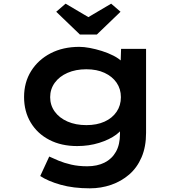

<svg xmlns="http://www.w3.org/2000/svg" viewBox="-20 -795 988 1045"><path d="M469 230Q379 230 310 210.5Q241 191 199 163L248 57Q269 67 299 79.5Q329 92 368 101Q407 110 455 110Q509 110 549 90Q589 70 611 31Q633 -8 633 -66V-126L657 -121Q650 -90 613 -62.5Q576 -35 520 -17.5Q464 0 400 0Q314 0 249 -33.5Q184 -67 147.5 -127.5Q111 -188 111 -267Q111 -347 149.5 -408.5Q188 -470 255.5 -505Q323 -540 412 -540Q437 -540 469 -534Q501 -528 534.5 -517.5Q568 -507 597.5 -492Q627 -477 645.5 -458Q664 -439 664 -416L635 -408L639 -529H775V-72Q775 4 750.5 61Q726 118 683 155Q640 192 585 211Q530 230 469 230ZM450 -114Q507 -114 549 -133Q591 -152 614.5 -186.5Q638 -221 638 -266Q638 -311 614.5 -345Q591 -379 549 -398.5Q507 -418 450 -418Q392 -418 347.5 -398.5Q303 -379 278 -344.5Q253 -310 253 -266Q253 -222 278 -187.5Q303 -153 347.5 -133.5Q392 -114 450 -114ZM415 -607 286 -731 337 -775 476 -693H446L585 -775L636 -731L507 -607Z"/></svg>

Font: Lexend Tera SemiBold
Style: Regular
Weight: 600
Version: Version 1.007